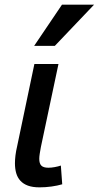

<svg xmlns="http://www.w3.org/2000/svg" viewBox="-20 -786 422 821"><path d="M246.1 2Q226.6 7.8 200.7 11.5Q174.8 15.1 148.9 15.1Q119.6 15.1 99.6 7.8Q79.6 0.5 67.1 -13.2Q54.7 -26.9 49.3 -45.7Q43.9 -64.5 43.9 -87.9Q43.9 -103 46.1 -121.3Q48.3 -139.6 53.2 -160.2L127 -512.2H230L154.8 -157.2Q151.9 -141.6 149.9 -128.9Q147.9 -116.2 147.9 -106.9Q147.9 -86.4 157 -77.6Q166 -68.8 187 -68.8Q199.2 -68.8 214.1 -71.5Q229 -74.2 240.2 -78.1ZM214.4 -589.8H126L245.1 -766.1H382.3Z"/></svg>

Font: Clear Sans Medium
Style: Italic
Weight: 500
Italic angle: -12°
Foundry: Intel Corporation
Version: Version 1.00